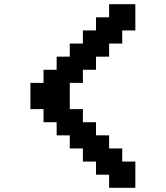

<svg xmlns="http://www.w3.org/2000/svg" viewBox="-20 -1020 790 915"><path d="M500 -125V-187.5H437.5V-250H375V-312.5H312.5V-375H250V-437.5H187.5V-500H125V-625H187.5V-687.5H250V-750H312.5V-812.5H375V-875H437.5V-937.5H500V-1000H625V-875H562.5V-812.5H500V-750H437.5V-687.5H375V-625H312.5V-500H375V-437.5H437.5V-375H500V-312.5H562.5V-250H625V-125Z"/></svg>

Font: Better VCR
Style: Regular
Weight: 400
Designer: artdzyk
Foundry: https://fontstruct.com
Version: Version 1.0